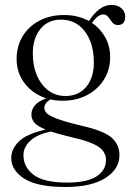

<svg xmlns="http://www.w3.org/2000/svg" viewBox="-20 -520 536 786"><path d="M314.5 -5Q404.5 15 436.8 43.5Q469 72 469 115Q469 172.5 411.2 209Q353.5 245.5 248 245.5Q132.5 245.5 79.2 211.2Q26 177 26 127Q26 89.5 58 58.5Q90 27.5 167 10.5Q132.5 -3.5 120.5 -18.2Q108.5 -33 108.5 -51Q108.5 -70.5 121.8 -87.5Q135 -104.5 169 -117.5Q114.5 -135.5 81.2 -178.5Q48 -221.5 48 -278Q48 -331 72.8 -371.8Q97.5 -412.5 141.5 -435.5Q185.5 -458.5 243 -458.5Q299 -458.5 344 -434L344.5 -434.5Q364 -465 387 -482.5Q410 -500 437 -500Q461 -500 476.8 -486.5Q492.5 -473 492.5 -452Q492.5 -417.5 462.5 -417.5Q448 -417.5 439.5 -428.5Q431 -439.5 423.2 -450.2Q415.5 -461 403 -461Q381.5 -461 356.5 -426.5Q391 -403 411 -366.8Q431 -330.5 431 -287Q431 -234 405.2 -193.5Q379.5 -153 335.5 -130.2Q291.5 -107.5 236.5 -107.5Q210.5 -107.5 186.5 -113Q161.5 -98 161.5 -78.5Q161.5 -67.5 171 -57Q180.5 -46.5 212.8 -34.2Q245 -22 314.5 -5ZM227.5 -439.5Q174 -439 143 -398.5Q112 -358 114.5 -291.5Q117 -218.5 154.5 -172.2Q192 -126 250.5 -127Q305 -128 335.8 -167.8Q366.5 -207.5 364 -274.5Q361.5 -349 324.8 -394.8Q288 -440.5 227.5 -439.5ZM76 115Q76 164.5 118 196Q160 227.5 256 227.5Q335 227.5 374.5 202.5Q414 177.5 414 134Q414 115 402.5 98.8Q391 82.5 361.2 68.8Q331.5 55 276 42.5Q222 29.5 188 18.5Q132 30 104 56.2Q76 82.5 76 115Z"/></svg>

Font: Fraunces 72pt S000 Light
Style: Regular
Weight: 300
Version: Version 1.000; ttfautohint (v1.8.3)